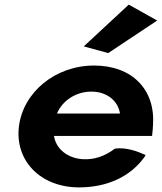

<svg xmlns="http://www.w3.org/2000/svg" viewBox="-20 -789 701 832"><path d="M343 -588 449 -559 661 -700 538 -769ZM214 -200H639L640 -210C641 -222 643 -235 643 -247C654 -401 552 -505 388 -505C218 -505 80 -388 62 -241C44 -95 153 23 323 23C441 23 542 -21 605 -107L611 -117L602 -121C580 -131 528 -152 478 -145C433 -111 388 -97 342 -99C272 -102 222 -145 214 -200ZM500 -297H227C248 -349 305 -392 376 -392C443 -392 491 -353 500 -297Z"/></svg>

Font: Bluebird
Style: SfBdExtObl
Weight: 700
Designer: Jasper
Foundry: Cannot Into Space Fonts
Version: Version 0.98